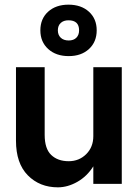

<svg xmlns="http://www.w3.org/2000/svg" viewBox="-20 -788 590 823"><path d="M394.5 -658Q394.5 -608.5 361.5 -578Q328.5 -547.5 274.5 -547.5Q220 -547.5 186.5 -578Q153 -608.5 153 -658Q153 -707.5 186.2 -737.8Q219.5 -768 273.5 -768Q328 -768 361.2 -737.8Q394.5 -707.5 394.5 -658ZM228 -658Q228 -638 240.5 -626.2Q253 -614.5 274.5 -614.5Q295.5 -614.5 307.2 -626.2Q319 -638 319 -658Q319 -701 273.5 -701Q252.5 -701 240.2 -689.5Q228 -678 228 -658ZM171.5 -210Q171.5 -150.5 199.5 -123.8Q227.5 -97 274.5 -97Q319 -97 349.5 -127.2Q380 -157.5 380 -204.5V-500H502V0H380V-75Q353 -32 311.5 -8.5Q270 15 228 15Q150 15 99.2 -36.5Q48.5 -88 48.5 -185V-500H171.5Z"/></svg>

Font: Overused Grotesk SemiBold
Style: Regular
Weight: 610
Version: Version 0.004